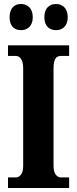

<svg xmlns="http://www.w3.org/2000/svg" viewBox="-20 -941 384 961"><path d="M261 -790C289 -790 319 -807 319 -855C319 -903 289 -921 261 -921C230 -921 202 -903 202 -855C202 -807 230 -790 261 -790ZM85 -790C114 -790 144 -807 144 -855C144 -903 114 -921 85 -921C55 -921 28 -903 28 -855C28 -807 55 -790 85 -790ZM20 0H326V-53H285C266 -53 248 -70 248 -110V-600C248 -647 262 -661 285 -661H326V-714H20V-661H59C76 -661 96 -647 96 -601V-109C96 -67 76 -53 59 -53H20Z"/></svg>

Font: Noto Serif Sinhala ExtraCondensed ExtraBold
Style: Regular
Weight: 800
Width: 2
Designer: Jelle Bosma - Monotype Design Team
Foundry: Monotype Imaging Inc.
Version: Version 2.007